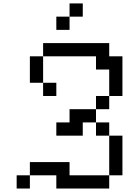

<svg xmlns="http://www.w3.org/2000/svg" viewBox="-20 -943 732 1117"><path d="M153.8 -615.4H230.8V-538.5H153.8ZM153.8 -538.5H230.8V-461.5H153.8ZM230.8 -692.3H307.7V-615.4H230.8ZM307.7 -692.3H384.6V-615.4H307.7ZM384.6 -692.3H461.5V-615.4H384.6ZM461.5 -692.3H538.5V-615.4H461.5ZM538.5 -692.3H615.4V-615.4H538.5ZM538.5 -615.4H615.4V-538.5H538.5ZM615.4 -615.4H692.3V-538.5H615.4ZM615.4 -538.5H692.3V-461.5H615.4ZM615.4 -461.5H692.3V-384.6H615.4ZM615.4 -153.8H692.3V-76.9H615.4ZM615.4 -76.9H692.3V0H615.4ZM615.4 0H692.3V76.9H615.4ZM538.5 76.9H615.4V153.8H538.5ZM461.5 76.9H538.5V153.8H461.5ZM384.6 76.9H461.5V153.8H384.6ZM307.7 76.9H384.6V153.8H307.7ZM307.7 0H384.6V76.9H307.7ZM230.8 0H307.7V76.9H230.8ZM153.8 0H230.8V76.9H153.8ZM76.9 76.9H153.8V153.8H76.9ZM461.5 -307.7H538.5V-230.8H461.5ZM307.7 -230.8H384.6V-153.8H307.7ZM538.5 -230.8H615.4V-153.8H538.5ZM538.5 -384.6H615.4V-307.7H538.5ZM384.6 -307.7H461.5V-230.8H384.6ZM384.6 -230.8H461.5V-153.8H384.6ZM230.8 -461.5H307.7V-384.6H230.8ZM307.7 -846.2H384.6V-769.2H307.7ZM384.6 -923.1H461.5V-846.2H384.6Z"/></svg>

Font: Jacquarda Bastarda 9
Style: Regular
Weight: 400
Designer: Sarah Cadigan-Fried
Version: Version 1.000; ttfautohint (v1.8.4.7-5d5b)